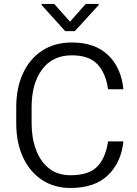

<svg xmlns="http://www.w3.org/2000/svg" viewBox="-20 -934 690 964"><path d="M522.5 -224.1H599.6Q588.9 -119.6 522.7 -54.9Q456.5 9.8 334 9.8Q252 9.8 190.7 -30.8Q129.4 -71.3 95.5 -144.5Q61.5 -217.8 61.5 -315.4V-395Q61.5 -493.2 95.7 -566.4Q129.9 -639.6 192.4 -680.2Q254.9 -720.7 340.3 -720.7Q457.5 -720.7 523.2 -657Q588.9 -593.3 599.6 -485.8H522.5Q511.7 -565.9 469.5 -611.1Q427.2 -656.2 340.3 -656.2Q243.2 -656.2 190.9 -584.7Q138.7 -513.2 138.7 -396V-315.4Q138.7 -241.7 160.6 -182.4Q182.6 -123 226.1 -88.6Q269.5 -54.2 334 -54.2Q426.3 -54.2 468.5 -97.9Q510.7 -141.6 522.5 -224.1ZM252.4 -914.1 331.5 -825.2 410.6 -914.1H475.6V-908.7L356 -777.8H307.1L188.5 -909.2V-914.1Z"/></svg>

Font: Vazirmatn UI FD Light
Style: Regular
Weight: 300
Designer: Saber Rastikerdar
Foundry: Saber Rastikerdar
Version: Version 33.003